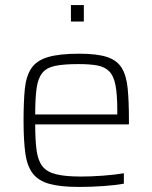

<svg xmlns="http://www.w3.org/2000/svg" viewBox="-20 -730 601 758"><path d="M292 8Q219 8 175.5 -4Q132 -16 109.5 -45Q87 -74 80 -125Q73 -176 73 -254Q73 -328 78 -378.5Q83 -429 103.5 -460Q124 -491 169 -504.5Q214 -518 293 -518Q363 -518 402.5 -505Q442 -492 460.5 -462Q479 -432 484 -381.5Q489 -331 489 -256V-239H119Q119 -176 124.5 -136Q130 -96 147.5 -73.5Q165 -51 201.5 -42Q238 -33 300 -33Q339 -33 386.5 -36.5Q434 -40 469 -46V-5Q439 1 389.5 4.5Q340 8 292 8ZM119 -278H443V-296Q443 -357 436 -393.5Q429 -430 411.5 -448Q394 -466 364.5 -471.5Q335 -477 290 -477Q232 -477 198 -470Q164 -463 147 -442Q130 -421 124.5 -381.5Q119 -342 119 -278ZM260 -645V-710H311V-645Z"/></svg>

Font: Saira ExtraLight
Style: Regular
Weight: 200
Designer: Hector Gatti with collaboration of the Omnibus-Type team
Foundry: Omnibus-Type
Version: Version 1.100; ttfautohint (v1.8.3)